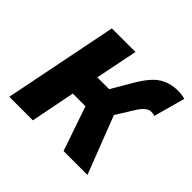

<svg xmlns="http://www.w3.org/2000/svg" viewBox="-130 -648 788 788"><g transform="rotate(45 264.0 -253.5)"><path d="M14.3 0 113.6 -496.1H250.4L213.3 -311.8H282.1L336.1 -404.1Q372.8 -466.1 407.8 -486.8Q442.8 -507.4 486.7 -507.4Q509.4 -507.4 528.2 -501.8L490.5 -365Q486.5 -367 481.8 -367.8Q477.2 -368.7 469.9 -368.7Q456.8 -368.7 443.6 -357.9Q430.3 -347.1 412.9 -318.3L370.9 -250.4L467.9 0H329.2L262.8 -193.5H189.2L151.1 0Z"/></g></svg>

Font: Source Sans 3
Style: Italic
Weight: 200
Italic angle: -11°
Designer: Paul D. Hunt
Foundry: Adobe
Version: Version 3.046;hotconv 1.0.118;makeotfexe 2.5.65603